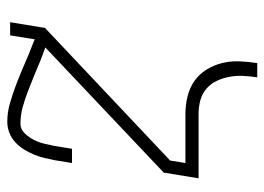

<svg xmlns="http://www.w3.org/2000/svg" viewBox="-122 -456 743 540"><g transform="rotate(-90 250.0 -186.5)"><path d="M302 165Q305 145 306 125.5Q307 106 303.5 87Q300 68 292 51Q284 34 270 22Q256 10 237.5 5Q219 0 199 0H18L34 -98L386 -431L351 -444Q330 -453 308 -462Q286 -471 264 -479.5Q242 -488 219 -494.5Q196 -501 171 -501Q156 -501 144.5 -489Q133 -477 126 -463Q119 -449 115.5 -434.5Q112 -420 109 -405L101 -356H61L69 -405Q72 -420 75.5 -434.5Q79 -449 85 -463.5Q91 -478 99.5 -491.5Q108 -505 120 -516Q132 -527 147 -532.5Q162 -538 177 -538Q203 -538 227.5 -531Q252 -524 275 -515.5Q298 -507 320.5 -497.5Q343 -488 366 -478L409 -461L420 -530H457L441 -432L68 -80L61 -37H199Q224 -37 248.5 -31Q273 -25 292 -11.5Q311 2 323.5 22Q336 42 342 65.5Q348 89 347 114.5Q346 140 342 165Z"/></g></svg>

Font: Iosevka Slab Extralight
Style: Italic
Weight: 200
Italic angle: -9°
Monospace: yes
Designer: Belleve Invis
Foundry: Belleve Invis
Version: Version 11.1.1; ttfautohint (v1.8.3)